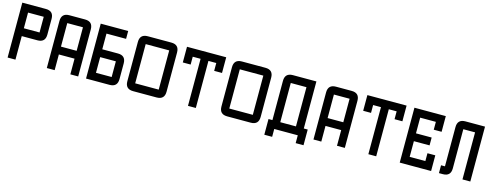

<svg xmlns="http://www.w3.org/2000/svg" viewBox="-26 -1853 7552 2956"><g transform="rotate(15 3750.0 -375.0)"><path d="M187.5 -375V0H62.5V-875H437.5Q562.5 -875 562.5 -750V-500Q562.5 -375 437.5 -375ZM187.5 -500H437.5V-750H187.5Z M812.5 -250V0H687.5V-750Q687.5 -875 812.5 -875H1062.5Q1187.5 -875 1187.5 -750V0H1062.5V-250ZM812.5 -375H1062.5V-750H812.5Z M1312.5 0V-875H1750V-750H1437.5V-500H1687.5Q1812.5 -500 1812.5 -375V-125Q1812.5 0 1687.5 0ZM1437.5 -125H1687.5V-375H1437.5Z M2062.5 0Q1937.5 0 1937.5 -125V-750Q1937.5 -875 2062.5 -875H2437.5Q2562.5 -875 2562.5 -750V-125Q2562.5 0 2437.5 0ZM2062.5 -125H2437.5V-750H2062.5Z M3062.5 0H2937.5V-750H2812.5V-625H2687.5V-875H3312.5V-625H3187.5V-750H3062.5Z M3562.5 0Q3437.5 0 3437.5 -125V-750Q3437.5 -875 3562.5 -875H3937.5Q4062.5 -875 4062.5 -750V-125Q4062.5 0 3937.5 0ZM3562.5 -125H3937.5V-750H3562.5Z M4625 -750H4375V-125H4625ZM4750 -125H4812.5V125H4687.5V0H4312.5V125H4187.5V-125H4250V-750Q4250 -875 4375 -875H4750Z M5062.5 -250V0H4937.5V-750Q4937.5 -875 5062.5 -875H5312.5Q5437.5 -875 5437.5 -750V0H5312.5V-250ZM5062.5 -375H5312.5V-750H5062.5Z M5937.5 0H5812.5V-750H5687.5V-625H5562.5V-875H6187.5V-625H6062.5V-750H5937.5Z M6687.5 -500V-375H6437.5V-125H6687.5V-250H6812.5V0H6312.5V-875H6812.5V-625H6687.5V-750H6437.5V-500Z M7437.5 0H7312.5V-750H7125V-125Q7125 0 7000 0H6937.5V-125H7000V-750Q7000 -875 7125 -875H7437.5Z"/></g></svg>

Font: Oldtimer
Style: Regular
Weight: 400
Designer: GGBotNet
Foundry: GGBotNet
Version: 1.00